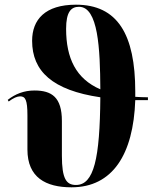

<svg xmlns="http://www.w3.org/2000/svg" viewBox="-20 -789 692 819"><path d="M285 10C460 10 549 -130 557 -362C574 -362 593 -362 611 -362V-374C592 -374 574 -375 557 -376C557 -383 557 -391 557 -398C557 -643 481 -769 304 -769C172 -769 117 -705 117 -615C117 -485 204 -404 408 -374C406 -113 381 0 304 0C263 0 244 -26 244 -125V-273C244 -374 201 -403 127 -403C82 -403 45 -388 13 -363L17 -356C37 -371 53 -378 66 -378C88 -378 97 -363 97 -297V-151C97 -32 175 10 285 10ZM262 -666C262 -738 283 -760 317 -760C399 -760 407 -582 408 -408C304 -453 262 -541 262 -666Z"/></svg>

Font: Noto Serif Display ExtraCondensed ExtraBold
Style: Regular
Weight: 800
Width: 2
Designer: Monotype Design Team
Foundry: Monotype Imaging Inc.
Version: Version 2.009